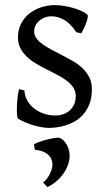

<svg xmlns="http://www.w3.org/2000/svg" viewBox="-20 -489 426 756"><path d="M341.8 -138.2Q341.8 -103.5 332 -78.9Q322.3 -54.2 306.6 -37.1Q291 -20 272 -9.8Q252.9 0.5 234.4 5.9Q215.8 11.2 199.5 12.9Q183.1 14.6 173.8 14.6Q150.4 14.6 117.4 5.9Q84.5 -2.9 51.8 -21Q48.3 -22.5 47.1 -36.9Q45.9 -51.3 46.6 -70.1Q47.4 -88.9 49.6 -107.9Q51.8 -127 55.2 -138.2L76.2 -132.8Q77.1 -112.3 86.9 -94.2Q96.7 -76.2 113 -63Q129.4 -49.8 151.1 -42Q172.9 -34.2 198.2 -34.2Q215.8 -34.2 230.5 -39.8Q245.1 -45.4 255.9 -55.4Q266.6 -65.4 272.5 -79.6Q278.3 -93.8 278.3 -110.8Q278.3 -130.4 267.8 -145.5Q257.3 -160.6 240.2 -173.1Q223.1 -185.5 201.4 -196.5Q179.7 -207.5 157.2 -219.2Q136.7 -229.5 117.7 -241.2Q98.6 -252.9 83.7 -267.6Q68.8 -282.2 59.8 -300.3Q50.8 -318.4 50.8 -341.8Q50.8 -372.1 63 -395.8Q75.2 -419.4 95.5 -435.5Q115.7 -451.7 141.8 -460.2Q168 -468.8 195.8 -468.8Q210.9 -468.8 229.2 -466.1Q247.6 -463.4 265.4 -458.5Q283.2 -453.6 298.8 -446.8Q314.5 -439.9 324.2 -431.2Q327.1 -428.2 325 -418Q322.8 -407.7 318.1 -395.5Q313.5 -383.3 308.1 -372.6Q302.7 -361.8 299.8 -357.9L280.8 -361.8Q257.3 -397 232.2 -410.9Q207 -424.8 183.1 -424.8Q167 -424.8 154.3 -419.4Q141.6 -414.1 132.6 -405.5Q123.5 -397 118.9 -386.7Q114.3 -376.5 114.3 -366.2Q114.3 -350.6 123.5 -338.1Q132.8 -325.7 147.9 -314.7Q163.1 -303.7 182.4 -293.7Q201.7 -283.7 222.2 -272.9Q243.2 -262.2 264.6 -250Q286.1 -237.8 303.2 -221.9Q320.3 -206.1 331.1 -185.8Q341.8 -165.5 341.8 -138.2ZM252.9 140.6Q250.5 154.3 243.9 169.4Q237.3 184.6 226.8 198.7Q216.3 212.9 201.2 225.6Q186 238.3 166.5 247.6L149.4 229.5Q155.8 225.6 162.4 217.5Q168.9 209.5 174.1 200Q179.2 190.4 182.6 180.4Q186 170.4 186.5 162.1Q187 151.4 183.6 141.1Q180.2 130.9 171.9 122.3Q163.6 113.8 150.1 108.2Q136.7 102.5 117.7 101.1L113.3 80.1Q117.7 76.2 131.3 71Q145 65.9 161.1 61.5Q177.2 57.1 192.4 54.7Q207.5 52.2 215.3 53.7Q227.5 59.6 235.8 70.3Q244.1 81.1 248.5 93.3Q252.9 105.5 253.9 117.9Q254.9 130.4 252.9 140.6Z"/></svg>

Font: Noto Serif Devanagari
Style: Bold
Weight: 700
Designer: Monotype Design Team
Foundry: Monotype Imaging Inc.
Version: Version 1.01